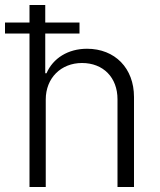

<svg xmlns="http://www.w3.org/2000/svg" viewBox="-33 -748 640 768"><path d="M150 -350C150 -436 211 -496 295 -496C380 -496 437 -438 437 -351V0H503V-360C503 -475 427 -553 315 -553C239 -553 179 -515 153 -455H148V-614H285V-658H148V-728H85V-658H-13V-614H85V0H150Z"/></svg>

Font: Wafeq Light
Style: Regular
Weight: 300
Designer: Rasmus Andersson & Azza Alameddine
Foundry: Google & TypeTogether
Version: Version 3.000;January 28, 2025;FontCreator 15.0.0.3014 64-bi